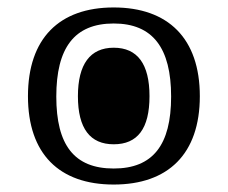

<svg xmlns="http://www.w3.org/2000/svg" viewBox="-20 -485 611 515"><path d="M285 10C431 10 516 -72 516 -227C516 -382 431 -465 285 -465C139 -465 55 -382 55 -227C55 -72 139 10 285 10ZM285 -33C179 -33 131 -96 131 -226C131 -356 179 -422 285 -422C390 -422 439 -356 439 -226C439 -96 390 -33 285 -33ZM285 -98C349 -98 381 -140 381 -227C381 -313 349 -357 285 -357C222 -357 189 -313 189 -227C189 -140 222 -98 285 -98Z"/></svg>

Font: Noto Serif Thai SemiCondensed
Style: Regular
Weight: 400
Width: 4
Designer: Monotype Design Team
Foundry: Monotype Imaging Inc.
Version: Version 2.002